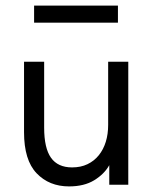

<svg xmlns="http://www.w3.org/2000/svg" viewBox="-20 -661 554 687"><path d="M227 6Q156 6 111 -41Q66 -88 66 -188V-440H138V-204Q138 -131 162.5 -96.5Q187 -62 238 -62Q269 -62 293 -73.5Q317 -85 333.5 -105.5Q350 -126 358.5 -153.5Q367 -181 367 -214V-440H439V0H371V-70Q353 -38 317 -16Q281 6 227 6ZM402 -580H102V-641H402Z"/></svg>

Font: Tilda Sans
Style: Regular
Weight: 400
Designer: ParaType Ltd
Foundry: ParaType Ltd
Version: Version 1.009